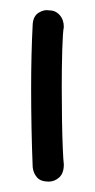

<svg xmlns="http://www.w3.org/2000/svg" viewBox="-20 -282 183 370"><path d="M74 68Q58 68 51 59.5Q44 51 43 40Q40 -34 40 -112Q40 -178 43 -235Q44 -251 54.5 -257.5Q65 -264 75 -262Q87 -262 95 -253Q103 -244 103 -230Q101 -220 100 -187Q99 -154 99 -114Q99 -82 99.5 -50.5Q100 -19 101 4Q102 27 103 35Q103 52 94 60Q85 68 74 68Z"/></svg>

Font: Hachi Maru Pop
Style: Regular
Weight: 400
Designer: Nontynet
Foundry: Nontynet
Version: Version 1.300